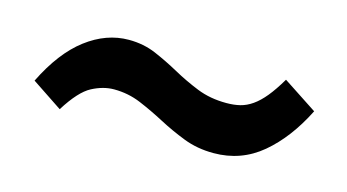

<svg xmlns="http://www.w3.org/2000/svg" viewBox="-37 -452 657 364"><g transform="rotate(15 292.0 -270.0)"><path d="M393 -185Q361 -185 334 -195.5Q307 -206 282.5 -219Q258 -232 233 -242.5Q208 -253 180 -253Q159 -253 137 -241.5Q115 -230 90 -190L30 -230Q60 -291 99.5 -321Q139 -351 183 -351Q212 -351 236.5 -340.5Q261 -330 284.5 -317Q308 -304 334 -293.5Q360 -283 392 -283Q407 -283 419 -286Q431 -289 442.5 -297Q454 -305 465.5 -319Q477 -333 490 -355L557 -311Q528 -253 487.5 -219Q447 -185 393 -185Z"/></g></svg>

Font: Zilla Slab SemiBold
Style: Regular
Weight: 600
Designer: Typotheque.com
Foundry: Typotheque type foundry
Version: Version 1.1; 2017